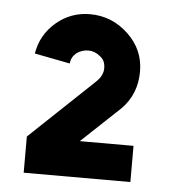

<svg xmlns="http://www.w3.org/2000/svg" viewBox="-40 -845 449 502"><g transform="rotate(5 185.0 -594.0)"><path d="M177 -808Q127 -808 89 -776Q50 -743 42 -693L135 -675Q136 -684 139.5 -690.5Q143 -697 150 -703Q164 -713 181 -713Q198 -713 212 -701Q219 -696 222.5 -688.5Q226 -681 226 -670Q226 -651 208 -634L40 -475V-380H320V-475H179L281 -571Q320 -611 320 -670Q320 -727 278 -767Q235 -808 177 -808Z"/></g></svg>

Font: Unageo
Style: ExtraBold
Weight: 800
Designer: Richard Sepsi
Foundry: Richard Sepsi
Version: Version 2.000